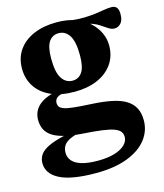

<svg xmlns="http://www.w3.org/2000/svg" viewBox="-109 -544 756 886"><g transform="rotate(-15 269.5 -101.0)"><path d="M240.5 259.5Q181 259.5 137.5 252Q94 244.5 66.5 230Q39 215.5 25.8 195.8Q12.5 176 12.5 152Q12.5 133 21.2 116.8Q30 100.5 52.2 87Q74.5 73.5 113.8 62.2Q153 51 214 41.5H259.5L260 51.5Q206 58.5 177.2 70Q148.5 81.5 138.2 97Q128 112.5 128 132Q128 155 142.5 171.8Q157 188.5 187 197.5Q217 206.5 264 206.5Q311 206.5 343.8 196.5Q376.5 186.5 393.8 169.5Q411 152.5 411 132Q411 117 403 106.5Q395 96 375.2 88.5Q355.5 81 319.2 76Q283 71 226 67.5Q169.5 63.5 133.5 53.2Q97.5 43 78.2 27.5Q59 12 51.8 -7.5Q44.5 -27 45 -48.5Q46 -92.5 81 -119.8Q116 -147 184.5 -155.5L201 -137.5Q171 -134.5 159.2 -125Q147.5 -115.5 147.5 -100Q147.5 -89 153 -81.5Q158.5 -74 174.2 -68.5Q190 -63 221 -59.8Q252 -56.5 303.5 -54Q359.5 -51 399.8 -42.5Q440 -34 465.5 -18Q491 -2 503.5 22.2Q516 46.5 516 80.5Q516 131.5 484.2 172Q452.5 212.5 391 236Q329.5 259.5 240.5 259.5ZM242.5 -128.5Q177 -128.5 130.5 -149.2Q84 -170 59.2 -207.5Q34.5 -245 34.5 -294Q34.5 -345.5 60.8 -382.8Q87 -420 134.2 -440Q181.5 -460 243 -460Q295 -460 333.8 -445.8Q372.5 -431.5 398.5 -407.5Q424.5 -383.5 437.8 -354.2Q451 -325 451 -294.5Q451 -243.5 424.5 -206Q398 -168.5 351.2 -148.5Q304.5 -128.5 242.5 -128.5ZM246.5 -180.5Q275.5 -180.5 292.2 -204.8Q309 -229 309 -285Q309 -351 290.2 -380Q271.5 -409 239.5 -409Q210.5 -409 193.5 -385Q176.5 -361 176.5 -304.5Q176.5 -238.5 195.5 -209.5Q214.5 -180.5 246.5 -180.5ZM314 -418 303 -452Q343 -447.5 374 -448.2Q405 -449 428.8 -452.2Q452.5 -455.5 471.2 -458.8Q490 -462 505.5 -462Q522 -462 530.5 -452.5Q539 -443 539 -421Q539 -390.5 526 -376.8Q513 -363 496.5 -363Q481 -363 466.5 -373Q452 -383 433 -395.2Q414 -407.5 385.8 -415Q357.5 -422.5 314 -418Z"/></g></svg>

Font: Newsreader 16pt 16pt
Style: Bold
Weight: 700
Version: Version 1.003